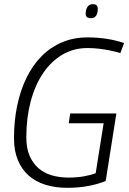

<svg xmlns="http://www.w3.org/2000/svg" viewBox="-20 -889 618 919"><path d="M302 10Q245 10 198 -4.5Q151 -19 117.5 -48.5Q84 -78 65.5 -122.5Q47 -167 47 -227Q47 -311 62.5 -384.5Q78 -458 107.5 -518Q137 -578 180 -621Q223 -664 278 -687Q333 -710 399 -710Q447 -710 491.5 -703Q536 -696 574 -683L556 -635Q529 -643 503.5 -648Q478 -653 452.5 -656Q427 -659 398 -659Q332 -659 278 -627Q224 -595 185.5 -537.5Q147 -480 126.5 -402Q106 -324 106 -232Q106 -181 121 -145Q136 -109 163 -85Q190 -61 227 -50Q264 -39 309 -39Q348 -39 381.5 -45Q415 -51 438 -60L476 -299H309L316 -346H537L486 -23Q454 -9 406.5 0.5Q359 10 302 10ZM414 -802Q402 -802 396 -807.5Q390 -813 390 -824Q390 -836 393.5 -846Q397 -856 404.5 -862.5Q412 -869 424 -869Q437 -869 442.5 -863.5Q448 -858 448 -846Q448 -834 445 -824Q442 -814 434.5 -808Q427 -802 414 -802Z"/></svg>

Font: Georama ExtraCondensed Thin Light
Style: Italic
Weight: 300
Italic angle: -9°
Version: Version 1.001